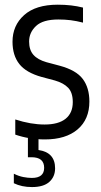

<svg xmlns="http://www.w3.org/2000/svg" viewBox="-20 -570 418 798"><path d="M166.5 9.5Q101.5 9.5 43.5 -10.5V-73.5Q108 -52.5 165.5 -52.5Q223 -52.5 252.8 -76.5Q282.5 -100.5 282.5 -145.5Q282.5 -185 263.5 -205Q244.5 -225 208 -235.5L153.5 -250Q88.5 -268 60.2 -304Q32 -340 32 -396.5Q32 -464 80.2 -507.2Q128.5 -550.5 220 -550.5Q250 -550.5 275.5 -547.5Q301 -544.5 325 -538.5V-476Q297.5 -483 273.8 -486Q250 -489 222.5 -489Q158.5 -489 129.8 -462Q101 -435 101 -397.5Q101 -362.5 118.8 -342.2Q136.5 -322 173 -311.5L227.5 -297Q296.5 -278.5 324 -241.8Q351.5 -205 351.5 -148Q351.5 -74 302.5 -32.2Q253.5 9.5 166.5 9.5ZM113 207.5Q70 207.5 37.5 191.5V152Q57.5 162 76.8 165.8Q96 169.5 112.5 169.5Q163.5 169.5 163.5 127.5Q163.5 83.5 111 83.5H96V-10H140V53.5Q209 63.5 209 129.5Q209 164.5 185 186Q161 207.5 113 207.5Z"/></svg>

Font: Encode Sans Condensed
Style: Regular
Weight: 400
Width: 3
Designer: Multiple Designers
Foundry: Impallari Type
Version: Version 3.000; ttfautohint (v1.8.3) -l 8 -r 50 -G 200 -x 14 